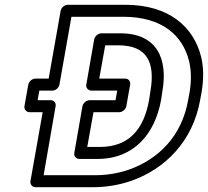

<svg xmlns="http://www.w3.org/2000/svg" viewBox="-20 -756 868 801"><path d="M162 -25 212 -313C215 -328 203 -338 192 -338H137L144 -378H199C214 -378 226 -392 228 -403L278 -686H494C658 -686 743 -607 769 -500C778 -462 779 -419 771 -371L765 -339C739 -189 642 -92 517 -48C473 -33 426 -25 375 -25ZM107 0C105 11 113 25 128 25H367C423 25 476 16 526 -1C670 -51 785 -168 815 -339L821 -371C830 -425 830 -474 819 -519C788 -644 685 -736 503 -736H262C251 -736 236 -726 233 -711L183 -428H127C116 -428 101 -418 98 -403L82 -313C80 -302 88 -288 103 -288H158ZM657 -372C682 -511 635 -617 482 -617H403C388 -617 375 -603 373 -592L340 -403C337 -388 350 -378 361 -378H469L462 -338H354C339 -338 326 -324 324 -313L290 -118C287 -103 299 -93 310 -93H387C541 -93 627 -200 652 -339ZM607 -372 602 -339C580 -216 518 -143 396 -143H344L370 -288H478C489 -288 504 -298 507 -313L523 -403C525 -414 518 -428 503 -428H394L419 -567H473C594 -567 629 -496 607 -372Z"/></svg>

Font: Asimov
Style: WidOuIt
Weight: 500
Designer: Google
Version: Version 2.000980; 2014